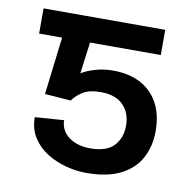

<svg xmlns="http://www.w3.org/2000/svg" viewBox="-66 -593 659 667"><g transform="rotate(10 263.5 -259.5)"><path d="M183.6 -229.5 91.8 -236.3 127 -528.3H464.4V-439.5H214.8L200.2 -328.1Q216.8 -339.4 246.1 -348.1Q275.4 -356.9 303.7 -357.4Q363.3 -358.9 405.5 -337.4Q447.8 -315.9 470.2 -274.9Q492.7 -233.9 492.7 -174.8Q492.7 -123.5 470.9 -81.8Q449.2 -40 402.3 -15.6Q355.5 8.8 279.8 8.8Q244.1 8.8 207.5 -1Q170.9 -10.7 139.9 -30.3Q108.9 -49.8 89.8 -80.1Q70.8 -110.4 70.8 -150.9L172.9 -158.2Q173.8 -121.1 203.6 -99.4Q233.4 -77.6 279.3 -77.6Q336.4 -77.6 362.3 -105.5Q388.2 -133.3 388.2 -176.8Q388.2 -221.2 361.3 -248.8Q334.5 -276.4 281.7 -276.4Q241.7 -276.4 219 -262.2Q196.3 -248 183.6 -229.5ZM183.6 -528.3V-439.5H35.2V-528.3Z"/></g></svg>

Font: Inter Cardless Display
Style: Regular
Weight: 400
Designer: Rasmus Andersson
Foundry: rsms
Version: Version 4.001;git-9221beed3